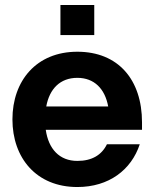

<svg xmlns="http://www.w3.org/2000/svg" viewBox="-20 -740 621 772"><path d="M291 12C418 12 508 -57 542 -160H410C389 -117 350 -93 291 -93C219 -93 175 -141 164 -218H551V-248C551 -420 455 -532 291 -532C126 -532 30 -415 30 -260C30 -105 126 12 291 12ZM166 -312C179 -383 222 -427 291 -427C359 -427 402 -383 415 -312ZM223 -599H359V-720H223Z"/></svg>

Font: Aspekta 650
Style: Regular
Weight: 650
Designer: Ivo Dolenc
Version: Version 2.000